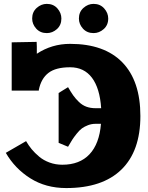

<svg xmlns="http://www.w3.org/2000/svg" viewBox="-20 -955 760 985"><path d="M145 -859.9Q145 -893.6 168.2 -914.3Q191.4 -935.1 220.2 -935.1Q253.9 -935.1 274.4 -911.9Q294.9 -888.7 294.9 -859.9Q294.9 -826.2 272 -805.7Q249 -785.2 220.2 -785.2Q186.5 -785.2 165.8 -808.1Q145 -831.1 145 -859.9ZM384.8 -859.9Q384.8 -893.6 408 -914.3Q431.2 -935.1 460 -935.1Q493.7 -935.1 514.4 -911.9Q535.2 -888.7 535.2 -859.9Q535.2 -826.2 512 -805.7Q488.8 -785.2 460 -785.2Q426.3 -785.2 405.5 -808.1Q384.8 -831.1 384.8 -859.9ZM40 -737.8 168 -740.2 168.9 -715.8V-679.2Q245.6 -730 339.8 -730Q515.1 -730 607.7 -635Q700.2 -540 700.2 -359.9Q700.2 -179.7 602.8 -85Q505.4 9.8 319.8 9.8Q214.8 9.8 135.5 -40.3Q56.2 -90.3 9.8 -170.9L113.8 -231Q126.5 -209 142.3 -189.7Q158.2 -170.4 180.9 -151.4Q203.6 -132.3 234.4 -121.1Q265.1 -109.9 299.8 -109.9Q388.7 -109.9 439.2 -163.6Q489.7 -217.3 498 -319.8H470.2Q449.7 -319.8 431.4 -312.7Q413.1 -305.7 400.4 -296.4Q387.7 -287.1 373.3 -269Q358.9 -251 350.6 -238Q342.3 -225.1 329.1 -202.1L280.8 -222.2V-478L329.1 -507.8Q344.7 -481 356.2 -464.8Q367.7 -448.7 384.8 -432.1Q401.9 -415.5 422.9 -407.7Q443.8 -399.9 470.2 -399.9H499Q492.2 -502.4 451.7 -556.2Q411.1 -609.9 339.8 -609.9Q265.6 -609.9 228.3 -580.8Q190.9 -551.8 179.2 -494.1V-490.2H178.2H40Z"/></svg>

Font: Zantroke
Style: Regular
Weight: 500
Foundry: gluk
Version: Version 0.36